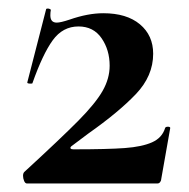

<svg xmlns="http://www.w3.org/2000/svg" viewBox="-20 -430 442 450"><path d="M237 -276Q237 -313 218 -340.5Q199 -368 164 -368Q127 -368 103.5 -335.5Q80 -303 56 -235Q56 -234 52 -234Q43 -234 44 -237L88 -408Q88 -410 92 -410Q95 -410 97.5 -408.5Q100 -407 99 -406Q98 -401 98 -394Q98 -377 113 -377Q122 -377 143 -384Q186 -399 222 -399Q277 -399 308 -373Q339 -347 339 -304Q339 -252 298.5 -209.5Q258 -167 187 -117L147 -87Q144 -84 145.5 -82Q147 -80 152 -80Q232 -80 272.5 -83Q313 -86 336.5 -96.5Q360 -107 367 -130Q368 -133 373.5 -133Q379 -133 379 -130L358 -11Q358 -7 355.5 -3.5Q353 0 349 0H43Q39 0 36.5 -6Q34 -12 34 -18Q34 -24 37 -27Q124 -107 164 -147.5Q204 -188 220.5 -217Q237 -246 237 -276Z"/></svg>

Font: Cormorant Upright
Style: Bold
Weight: 700
Designer: Christian Thalmann (Catharsis Fonts)
Foundry: Catharsis Fonts
Version: Version 3.302